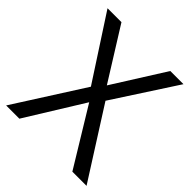

<svg xmlns="http://www.w3.org/2000/svg" viewBox="-195 -845 976 976"><g transform="rotate(45 293.0 -357.0)"><path d="M582 0H480L291 -310.1L99.1 0H3.9L241.2 -372.1L19 -713.9H119.1L293.9 -434.1L470.2 -713.9H564.9L344.2 -374Z"/></g></svg>

Font: NotoSans
Style: Regular
Weight: 400
Designer: Monotype Design team
Foundry: Monotype Imaging Inc.
Version: Version 1.04; ttfautohint (v1.4.1)